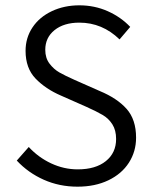

<svg xmlns="http://www.w3.org/2000/svg" viewBox="-20 -689 570 721"><path d="M43 -86 88 -137Q124 -98 172 -75.5Q220 -53 272 -53Q339 -53 377.5 -84Q416 -115 416 -167Q416 -200 402 -222Q388 -244 366 -257Q344 -270 304 -288L209 -330Q151 -355 113.5 -394Q76 -433 76 -498Q76 -547 102 -586Q128 -625 174.5 -647Q221 -669 278 -669Q335 -669 384.5 -647Q434 -625 469 -588L429 -541Q364 -604 278 -604Q220 -604 185 -576Q150 -548 150 -502Q150 -471 166 -450Q182 -429 203 -417Q224 -405 260 -389L355 -347Q420 -320 455.5 -280Q491 -240 491 -172Q491 -120 464 -78Q437 -36 387 -12Q337 12 271 12Q203 12 144.5 -14Q86 -40 43 -86Z"/></svg>

Font: Assistant-zap
Style: zap
Weight: 400
Designer: Hebrew By Ben Nathan, Latin by Paul Hunt
Version: Version 2.001